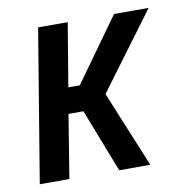

<svg xmlns="http://www.w3.org/2000/svg" viewBox="-65 -583 629 645"><g transform="rotate(-10 250.0 -260.0)"><path d="M291 0 207 -216H156L121 0H20L106 -520H207L171 -304H210L365 -520H483L290 -260L397 0Z"/></g></svg>

Font: Iosevka Term Curly SmBd Obl
Style: Regular
Weight: 600
Italic angle: -9°
Designer: Belleve Invis
Foundry: Belleve Invis
Version: Version 32.3.0